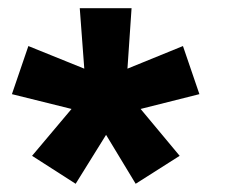

<svg xmlns="http://www.w3.org/2000/svg" viewBox="-20 -800 581 467"><path d="M300 -780 290 -633 425 -688 465 -571 322 -535 417 -421 310 -353 238 -472 164 -353 58 -421 154 -535 9 -571 49 -688 185 -633 174 -780Z"/></svg>

Font: Lil Grotesk Black
Style: Regular
Weight: 900
Designer: Bastien Sozeau
Foundry: NBR — Bastien Sozeau
Version: Version 3.003; ttfautohint (v1.8.4.7-5d5b);gftools[0.9.33]